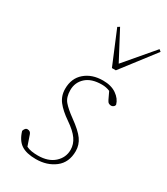

<svg xmlns="http://www.w3.org/2000/svg" viewBox="-190 -838 814 936"><g transform="rotate(30 217.5 -370.0)"><path d="M319 -118Q319 -54 275.5 -20.5Q232 13 169 13Q116 13 86.5 -6.5Q57 -26 43 -73Q45 -81 50 -87Q55 -93 62 -93Q79 -93 84 -77L104 -19Q118 -12 134 -9.5Q150 -7 169 -7Q227 -7 260.5 -37Q294 -67 294 -111Q294 -142 275 -169.5Q256 -197 212 -227Q168 -257 145 -286.5Q122 -316 122 -356Q122 -415 161.5 -449Q201 -483 263 -483Q309 -483 338.5 -462.5Q368 -442 376 -413Q376 -406 370 -401Q364 -396 357 -396Q350 -396 343.5 -399.5Q337 -403 332 -414L313 -454Q292 -463 268 -463Q209 -463 178 -434.5Q147 -406 147 -363Q147 -323 166 -300.5Q185 -278 225 -249Q278 -211 298.5 -182Q319 -153 319 -118ZM203 -751 287 -592 424 -753 435 -744 291 -557H269L191 -744Z"/></g></svg>

Font: Source Serif Pro ExtraLight
Style: Italic
Weight: 200
Italic angle: -12°
Designer: Frank Grießhammer
Foundry: Adobe Systems Incorporated
Version: Version 3.001;hotconv 1.0.111;makeotfexe 2.5.65597